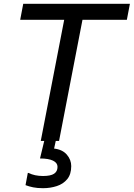

<svg xmlns="http://www.w3.org/2000/svg" viewBox="-20 -740 702 1008"><path d="M102 -720H662L646 -636H413L290 0H194L317 -636H86ZM130 168Q162 184 206 184Q246 184 264 172Q282 160 282 136Q282 115 258.5 103.5Q235 92 190 92L218 -24H278L264 40Q308 45 331 72Q354 99 354 132Q354 175 333 200.5Q312 226 278 237Q244 248 206 248Q176 248 154 243.5Q132 239 114 232L126 168Z"/></svg>

Font: Kufam
Style: Italic
Weight: 400
Italic angle: -11°
Designer: Artur Schmal
Foundry: Original Type
Version: Version 1.301; ttfautohint (v1.8.3)